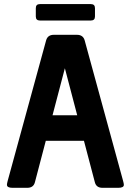

<svg xmlns="http://www.w3.org/2000/svg" viewBox="-20 -899 626 919"><path d="M170.9 -879.4H415Q434.6 -879.4 434.6 -859.9V-820.3Q434.6 -800.8 415 -800.8H170.9Q151.4 -800.8 151.4 -820.3V-859.9Q151.4 -879.4 170.9 -879.4ZM40 0Q13.2 0 13.2 -14.6Q13.2 -20 16.6 -32.7L200.7 -705.6Q208 -732.4 237.8 -732.4H348.1Q377.9 -732.4 385.3 -705.6L569.3 -32.7Q572.8 -20 572.8 -14.2Q572.8 0 545.9 0H470.7Q440.9 0 434.1 -26.4L381.8 -225.1H199.2L147 -26.4Q140.1 0 110.4 0ZM349.6 -347.2 290.5 -572.3 231.4 -347.2Z"/></svg>

Font: Simply Mono
Style: Bold
Weight: 700
Designer: Wojciech Kalinowski "wmk69" (wmk69@o2.pl)
Foundry: Wojciech Kalinowski "wmk69" (wmk69@o2.pl)
Version: Version 1.0.0